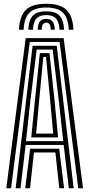

<svg xmlns="http://www.w3.org/2000/svg" viewBox="-20 -1003 476 1023"><path d="M13.6 0 116.9 -800H319.1L422.4 0H397L297.4 -779.7H138.6L39 0ZM114.3 0 140.7 -210.7H295.3L321.7 0H296L275.2 -190.6H160.8L140 0ZM63.5 0 153.7 -759.1H282.3L372.5 0H346.7L319.3 -230.9H116.7L89.3 0ZM118.3 -251H316.9L292 -477.4L260.6 -738.8H175.4L143.2 -477.4ZM146.5 -271.1 167.2 -477.4 192.3 -719.9H243.7L269.6 -477.4L289.5 -271.1ZM172.5 -291.2H263.5L246.5 -477.4L225.2 -699.4H210.8L189.6 -477.4ZM226.3 -982.9Q300 -982.9 333.7 -950.8Q367.4 -918.8 371.6 -844.7H346.6Q343.2 -908.1 315.2 -935.4Q287.2 -962.8 226.3 -962.8Q164.9 -962.8 136.9 -935.4Q108.9 -908.1 105.9 -844.7H81Q84.6 -918.8 118.3 -950.8Q152 -982.9 226.3 -982.9ZM226.3 -942.7Q274.5 -942.7 296.7 -920Q318.9 -897.2 321.6 -844.7H296.9Q294.6 -886.3 278.2 -904.4Q261.8 -922.6 226.3 -922.6Q190.5 -922.6 174.1 -904.4Q157.8 -886.3 155.7 -844.7H130.9Q133.4 -897.2 155.5 -920Q177.6 -942.7 226.3 -942.7ZM226.3 -902.4Q249 -902.4 259.6 -889.1Q270.2 -875.7 271.9 -844.7H250.2Q250.5 -864.7 244 -873.5Q237.6 -882.3 226.3 -882.3Q215.2 -882.3 208.7 -873.5Q202.3 -864.7 202.4 -844.7H180.6Q182.1 -875.7 192.7 -889.1Q203.2 -902.4 226.3 -902.4Z"/></svg>

Font: Big Shoulders Inline Display SC Thin
Style: Regular
Weight: 100
Designer: Patric King
Foundry: XO Type Co
Version: Version 2.002